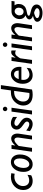

<svg xmlns="http://www.w3.org/2000/svg" viewBox="1608 -2330 952 4207"><g transform="rotate(-90 2083.5 -226.0)"><path d="M356.9 -100.1 347.2 -18.1Q288.6 14.2 222.2 14.2Q131.8 14.2 77.9 -42.2Q23.9 -98.6 23.9 -192.9Q23.9 -306.6 105.7 -384.8Q187.5 -462.9 314.9 -462.9Q347.2 -462.9 392.1 -455.1L380.9 -379.9Q349.1 -387.2 315.9 -387.2Q227.5 -387.2 169.2 -330.6Q110.8 -273.9 110.8 -198.2Q110.8 -134.8 143.8 -98.4Q176.8 -62 233.9 -62Q294.4 -62 356.9 -100.1Z M635.7 -462.9Q711.4 -462.9 757.1 -409.4Q802.7 -356 802.7 -267.1Q802.7 -144 741.2 -64.9Q679.7 14.2 589.8 14.2Q510.7 14.2 465.8 -39.1Q420.9 -92.3 420.9 -187Q420.9 -304.7 482.9 -383.8Q544.9 -462.9 635.7 -462.9ZM635.7 -396Q583.5 -396 545.7 -331.3Q507.8 -266.6 507.8 -178.2Q507.8 -125.5 530.5 -92.3Q553.2 -59.1 586.9 -59.1Q640.1 -59.1 678 -119.6Q715.8 -180.2 715.8 -272Q715.8 -328.6 693.8 -362.3Q671.9 -396 635.7 -396Z M1011.2 -449.2 1000 -370.1 1002 -368.2Q1073.7 -456.1 1150.9 -456.1Q1203.1 -456.1 1231.9 -417.7Q1260.7 -379.4 1260.7 -318.8Q1260.7 -301.8 1257.8 -283.2L1214.8 0H1130.9L1171.9 -286.1Q1174.3 -301.3 1174.3 -314Q1174.3 -349.1 1159.7 -367.7Q1145 -386.2 1123 -386.2Q1110.4 -386.2 1094.5 -379.9Q1078.6 -373.5 1060.5 -360.4Q1042.5 -347.2 1015.9 -320.3Q989.3 -293.5 987.8 -286.1L946.8 0H862.8L925.8 -449.2Z M1625.5 -416V-327.1Q1547.9 -386.2 1490.2 -386.2Q1464.4 -386.2 1446.8 -372.3Q1429.2 -358.4 1429.2 -338.9Q1429.2 -326.2 1440.2 -311.8Q1451.2 -297.4 1509.5 -258.3Q1567.9 -219.2 1588.1 -186.5Q1608.4 -153.8 1608.4 -120.1Q1608.4 -61 1569.1 -23.4Q1529.8 14.2 1469.2 14.2Q1394.5 14.2 1313.5 -44.9L1328.1 -127Q1412.1 -60.1 1466.3 -60.1Q1491.7 -60.1 1508.1 -74.2Q1524.4 -88.4 1524.4 -109.9Q1524.4 -126 1512.5 -142.8Q1500.5 -159.7 1442.9 -199.7Q1385.3 -239.7 1366.7 -271Q1348.1 -302.2 1348.1 -334Q1348.1 -392.1 1386.7 -427.5Q1425.3 -462.9 1489.3 -462.9Q1556.6 -462.9 1625.5 -416Z M1751.5 -589.8Q1751.5 -610.4 1765.9 -624.8Q1780.3 -639.2 1800.3 -639.2Q1820.3 -639.2 1834.7 -624.8Q1849.1 -610.4 1849.1 -589.8Q1849.1 -569.8 1834.7 -555.4Q1820.3 -541 1800.3 -541Q1780.3 -541 1765.9 -555.4Q1751.5 -569.8 1751.5 -589.8ZM1827.1 -449.2 1764.2 0H1679.2L1742.2 -449.2Z M2322.3 -682.1 2226.1 0Q2176.8 14.2 2111.3 14.2Q1997.6 14.2 1936.3 -40Q1875 -94.2 1875 -193.8Q1875 -291.5 1954.6 -377.2Q2034.2 -462.9 2170.4 -462.9H2206.1L2237.3 -682.1ZM2150.4 -58.1 2196.3 -392.1H2174.3Q2079.1 -392.1 2020.8 -334.2Q1962.4 -276.4 1962.4 -195.8Q1962.4 -128.9 2001 -92.5Q2039.6 -56.2 2111.3 -56.2Q2137.2 -56.2 2150.4 -58.1Z M2701.7 -117.2 2689.5 -36.1Q2621.1 14.2 2539.6 14.2Q2454.6 14.2 2403.1 -45.2Q2351.6 -104.5 2351.6 -203.1Q2351.6 -313 2413.3 -387.9Q2475.1 -462.9 2564.5 -462.9Q2632.8 -462.9 2678.2 -410.4Q2723.6 -357.9 2723.6 -274.9Q2723.6 -254.4 2720.7 -232.9H2440.4Q2436.5 -210.4 2436.5 -189.9Q2436.5 -127.9 2470.5 -92Q2504.4 -56.2 2555.7 -56.2Q2618.2 -56.2 2701.7 -117.2ZM2453.6 -292H2641.6Q2641.6 -338.9 2620.4 -366Q2599.1 -393.1 2560.5 -393.1Q2487.3 -393.1 2453.6 -292Z M2936.5 -449.2 2923.3 -363.8 2925.3 -361.8Q2965.3 -418.9 2988.8 -437.5Q3012.2 -456.1 3044.4 -456.1Q3064.5 -456.1 3081.5 -449.2V-353Q3054.7 -368.2 3029.3 -368.2Q3004.4 -368.2 2984.9 -355.7Q2965.3 -343.3 2937.5 -302.5Q2909.7 -261.7 2908.7 -252.9L2873.5 0H2788.6L2851.6 -449.2Z M3159.7 -589.8Q3159.7 -610.4 3174.1 -624.8Q3188.5 -639.2 3208.5 -639.2Q3228.5 -639.2 3242.9 -624.8Q3257.3 -610.4 3257.3 -589.8Q3257.3 -569.8 3242.9 -555.4Q3228.5 -541 3208.5 -541Q3188.5 -541 3174.1 -555.4Q3159.7 -569.8 3159.7 -589.8ZM3235.4 -449.2 3172.4 0H3087.4L3150.4 -449.2Z M3430.7 -449.2 3419.4 -370.1 3421.4 -368.2Q3493.2 -456.1 3570.3 -456.1Q3622.6 -456.1 3651.4 -417.7Q3680.2 -379.4 3680.2 -318.8Q3680.2 -301.8 3677.2 -283.2L3634.3 0H3550.3L3591.3 -286.1Q3593.8 -301.3 3593.8 -314Q3593.8 -349.1 3579.1 -367.7Q3564.5 -386.2 3542.5 -386.2Q3529.8 -386.2 3513.9 -379.9Q3498 -373.5 3480 -360.4Q3461.9 -347.2 3435.3 -320.3Q3408.7 -293.5 3407.2 -286.1L3366.2 0H3282.2L3345.2 -449.2Z M4166.5 -449.2 4157.7 -382.8H4070.8Q4100.6 -340.8 4100.6 -293.9Q4100.6 -240.2 4076.4 -199.2Q4052.2 -158.2 4017.3 -141.4Q3982.4 -124.5 3927.2 -114.5Q3872.1 -104.5 3857.4 -94.5Q3842.8 -84.5 3842.8 -70.8Q3842.8 -60.5 3855.5 -52Q3868.2 -43.5 3947 -24.4Q4025.9 -5.4 4057.4 26.6Q4088.9 58.6 4088.9 102.1Q4088.9 156.7 4037.1 193.4Q3985.4 230 3905.8 230Q3820.3 230 3765.4 196.8Q3710.4 163.6 3710.4 113.8Q3710.4 48.8 3839.8 21Q3761.7 -7.8 3761.7 -58.1Q3761.7 -84 3785.6 -106.7Q3809.6 -129.4 3850.6 -141.1Q3769.5 -179.7 3769.5 -270Q3769.5 -345.7 3818.6 -397.5Q3867.7 -449.2 3936.5 -449.2ZM3931.6 -185.1Q3970.2 -185.1 3994.9 -216.6Q4019.5 -248 4019.5 -290Q4019.5 -329.6 3996.8 -354.7Q3974.1 -379.9 3939.5 -379.9Q3905.3 -379.9 3877.9 -348.1Q3850.6 -316.4 3850.6 -275.9Q3850.6 -236.3 3873.5 -210.7Q3896.5 -185.1 3931.6 -185.1ZM3912.6 166Q3956.1 166 3981.9 150.4Q4007.8 134.8 4007.8 109.9Q4007.8 85.4 3965.3 65.7Q3922.9 45.9 3907.7 45.9Q3888.7 45.9 3840.1 66.2Q3791.5 86.4 3791.5 111.8Q3791.5 136.7 3824 151.4Q3856.4 166 3912.6 166Z"/></g></svg>

Font: Myanmar Pyu Pro
Style: Regular
Weight: 400
Designer: Khon Soe Zaw Thu
Foundry: PaOh Unicode
Version: Version 2.00 April 29, 2017